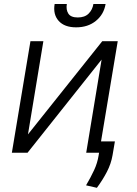

<svg xmlns="http://www.w3.org/2000/svg" viewBox="-20 -747 670 939"><path d="M116.8 -89.8 480.1 -545.5H555.8L464.8 0H401.6L476.9 -455.6L114.7 0H38L128.9 -545.5H192.1ZM436.8 -727.3H496.4Q487.9 -676.5 449 -644.9Q410.2 -613.3 352.3 -613.3Q295.1 -613.3 266.9 -644.9Q238.6 -676.5 247.2 -727.3H306.8Q302.2 -699.2 314.3 -680.4Q326.3 -661.6 360.4 -661.6Q394.5 -661.6 413.4 -680.4Q432.2 -699.2 436.8 -727.3ZM541.9 -55.4 530.5 11.7Q523.4 53.6 502.8 93.4Q482.2 133.2 453.8 171.5L400.9 159.4Q423.7 120.7 440.2 85.2Q456.7 49.7 462.4 12.8L473.7 -55.4Z"/></svg>

Font: Inter Light  BETA
Style: Italic
Weight: 300
Italic angle: 9.39999°
Designer: Rasmus Andersson
Foundry: rsms
Version: Version 3.011;git-f93a4a705